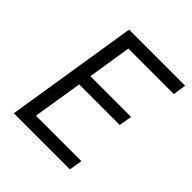

<svg xmlns="http://www.w3.org/2000/svg" viewBox="-199 -864 997 997"><g transform="rotate(45 300.0 -365.0)"><path d="M61 0H473L485 -72H151L195 -346H493L505 -417H206L244 -658H578L589 -730H177Z"/></g></svg>

Font: JetBrains Mono Light
Style: Italic
Weight: 336
Italic angle: -9°
Monospace: yes
Designer: Philipp Nurullin, Konstantin Bulenkov
Foundry: JetBrains
Version: Version 2.305